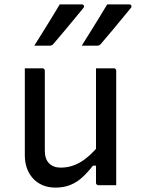

<svg xmlns="http://www.w3.org/2000/svg" viewBox="-20 -843 640 874"><path d="M173 -532Q177 -532 179 -530.5Q181 -529 182.5 -527Q184 -525 184 -521Q184 -476 184 -429.5Q184 -383 184 -336.5Q184 -290 184 -245Q184 -200 184 -157Q184 -119 203.5 -99.5Q223 -80 256 -80Q280 -80 302 -86Q324 -92 345.5 -104.5Q367 -117 388.5 -136.5Q410 -156 432 -183V-89H403Q380 -59 355 -36Q330 -13 300 -1Q270 11 233 11Q200 11 174 0Q148 -11 130 -31Q112 -51 102.5 -77.5Q93 -104 93 -136Q93 -181 93 -225.5Q93 -270 93 -315.5Q93 -361 93 -405Q93 -437 93 -468.5Q93 -500 93 -532Q113 -532 133 -532Q153 -532 173 -532ZM498 -532Q502 -532 504 -530.5Q506 -529 507.5 -527Q509 -525 509 -521Q509 -451 509 -380.5Q509 -310 509 -239.5Q509 -169 509 -99Q509 -78 509 -59.5Q509 -41 509 -25.5Q509 -10 509 0Q495 0 481.5 0Q468 0 454.5 0Q441 0 428 0Q425 0 422.5 -1.5Q420 -3 418.5 -5Q417 -7 417 -11Q417 -98 417 -185Q417 -272 417 -359Q417 -446 417 -532Q432 -532 445 -532Q458 -532 471.5 -532Q485 -532 498 -532ZM252 -823Q282 -823 303.5 -823Q325 -823 352 -823Q360 -823 362 -817Q364 -811 359 -806Q335 -777 314.5 -752Q294 -727 273 -702Q252 -677 223 -643Q221 -640 216.5 -637.5Q212 -635 206 -635Q187 -635 170.5 -635Q154 -635 136 -635Q155 -665 174.5 -696.5Q194 -728 213.5 -759.5Q233 -791 252 -823ZM468 -823Q498 -823 519.5 -823Q541 -823 568 -823Q576 -823 578 -817Q580 -811 575 -806Q551 -777 530.5 -752Q510 -727 489 -702Q468 -677 439 -643Q437 -640 432.5 -637.5Q428 -635 422 -635Q403 -635 386.5 -635Q370 -635 352 -635Q371 -665 390.5 -696.5Q410 -728 429.5 -759.5Q449 -791 468 -823Z"/></svg>

Font: Recursive Monospace
Style: Regular
Weight: 400
Version: Version 1.047